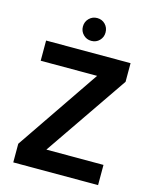

<svg xmlns="http://www.w3.org/2000/svg" viewBox="-130 -979 849 1065"><g transform="rotate(15 294.5 -447.0)"><path d="M51 0V-107L376 -584H52V-700H537V-593L210 -116H538V0ZM294 -763Q267 -763 248 -782Q229 -801 229 -828Q229 -856 248 -875Q267 -894 294 -894Q322 -894 340.5 -875Q359 -856 359 -828Q359 -801 340.5 -782Q322 -763 294 -763Z"/></g></svg>

Font: DM Sans 12pt ExtraBold
Style: Regular
Weight: 800
Version: Version 4.004;gftools[0.9.30]